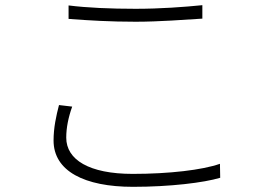

<svg xmlns="http://www.w3.org/2000/svg" viewBox="-20 -708 1040 742"><path d="M245 -687V-635C322 -629 407 -624 504 -624C595 -624 696 -632 762 -636V-688C693 -681 599 -674 504 -674C407 -674 316 -678 245 -687ZM259 -296 208 -302C197 -260 187 -214 187 -165C187 -47 306 14 494 14C637 14 768 -2 831 -21L830 -75C762 -51 633 -36 493 -36C324 -36 236 -91 236 -176C236 -214 244 -254 259 -296Z"/></svg>

Font: Noto Sans KR Light
Style: Regular
Weight: 300
Designer: Ryoko NISHIZUKA 西塚涼子 (kana, bopomofo & ideographs); Paul D. Hunt (Latin, Greek & Cyrillic); Sandoll Communications 산돌커뮤니
Foundry: Adobe
Version: Version 2.004;hotconv 1.0.118;makeotfexe 2.5.65603